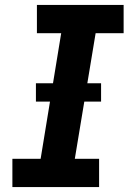

<svg xmlns="http://www.w3.org/2000/svg" viewBox="-20 -755 540 775"><path d="M30 0V-114H144L227 -621H129V-735H479V-621H366L282 -114H380V0ZM125 -345V-419H388V-345Z"/></svg>

Font: Iosevka Slab Heavy Oblique
Style: Regular
Weight: 900
Italic angle: -9°
Monospace: yes
Designer: Belleve Invis
Foundry: Belleve Invis
Version: Version 11.1.1; ttfautohint (v1.8.3)